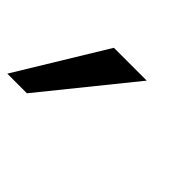

<svg xmlns="http://www.w3.org/2000/svg" viewBox="-123 -341 740 740"><g transform="rotate(45 247.0 29.5)"><path d="M51 210H-56L164 -151H343Z"/></g></svg>

Font: Lode
Style: Bold Italic
Weight: 700
Italic angle: -11°
Monospace: yes
Designer: Belleve Invis
Foundry: Belleve Invis
Version: Version 29.2.0; ttfautohint (v1.8.3)